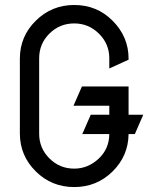

<svg xmlns="http://www.w3.org/2000/svg" viewBox="-20 -758 602 778"><path d="M422.9 -214.8H313.5L347.7 -293H422.9V-329.6H277.8L312 -407.7H501V-293H560.5L526.4 -214.8H501Q500 -126.5 436.5 -63.5Q372.1 0 280.8 0Q189 0 125 -63.5Q60.5 -127.4 60.5 -217.3V-520.5Q60.5 -610.4 125 -674.1Q189.5 -737.8 280.8 -737.8Q373 -737.8 436.5 -673.8Q501 -608.9 501 -520.5V-516.1L422.9 -480.5V-522Q422.9 -580.1 380.9 -621.6Q338.9 -663.1 280.8 -663.1Q221.7 -663.1 180.2 -621.8Q138.7 -580.6 138.7 -522V-215.8Q138.7 -157.7 180.2 -116.2Q221.7 -74.7 280.8 -74.7Q337.4 -74.7 380.9 -116.2Q422.4 -155.8 422.9 -214.8Z"/></svg>

Font: NovaMono
Style: Regular
Weight: 400
Monospace: yes
Version: Version 1.2